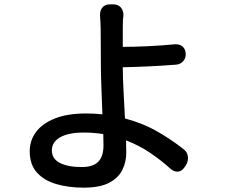

<svg xmlns="http://www.w3.org/2000/svg" viewBox="-20 -813 1040 885"><path d="M456 -195Q412 -202 365 -202Q295 -202 257 -180Q219 -158 219 -120Q219 -81 256 -62Q293 -43 357 -43Q409 -43 433 -67.5Q457 -92 457 -143ZM501 -793Q525 -793 537.5 -778Q550 -763 549 -740Q547 -731 546.5 -714.5Q546 -698 546 -685V-597Q597 -597 661.5 -600Q726 -603 787 -609Q808 -610 821.5 -598.5Q835 -587 836 -565Q837 -545 824 -530.5Q811 -516 791 -515Q730 -510 664 -507Q598 -504 546 -503Q546 -456 549.5 -392.5Q553 -329 556 -267Q639 -245 705 -207Q771 -169 824 -127Q843 -114 846 -92Q849 -70 836 -50L831 -43Q819 -24 801 -22Q783 -20 766 -35Q723 -74 672 -108.5Q621 -143 561 -166L562 -109Q562 -67 544 -30Q526 7 483 29.5Q440 52 366 52Q296 52 239.5 35.5Q183 19 150 -18Q117 -55 117 -116Q117 -165 145.5 -204Q174 -243 232 -266.5Q290 -290 378 -290Q416 -290 452 -286Q450 -346 447.5 -407.5Q445 -469 445 -511Q445 -555 444.5 -604Q444 -653 444 -685Q443 -701 442.5 -717.5Q442 -734 441 -741Q440 -764 452 -778.5Q464 -793 487 -793Z"/></svg>

Font: Chiron GoRound TC M
Style: Regular
Weight: 500
Designer: Ryoko NISHIZUKA 西塚涼子 (kana, bopomofo & ideographs); Paul D. Hunt (Latin, Greek & Cyrillic); Sandoll Communications 산돌커뮤니
Foundry: Adobe
Version: Version 1.000;hotconv 1.1.1;makeotfexe 2.6.0